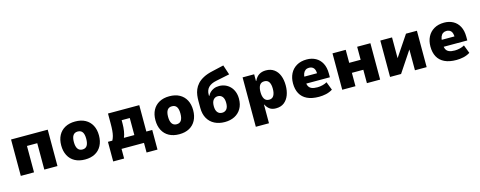

<svg xmlns="http://www.w3.org/2000/svg" viewBox="-33 -1564 6448 2579"><g transform="rotate(-15 3190.5 -274.5)"><path d="M69 0V-506H579V0H396V-367H253V0Z M962 11Q880 11 821 -21Q762 -53 730.5 -113Q699 -173 699 -254Q699 -335 730.5 -394Q762 -453 821 -485Q880 -517 961 -517Q1044 -517 1102.5 -485Q1161 -453 1192.5 -394Q1224 -335 1224 -254Q1224 -173 1192.5 -113Q1161 -53 1102.5 -21Q1044 11 962 11ZM962 -128Q1006 -128 1026.5 -160Q1047 -192 1047 -254Q1047 -317 1026 -347.5Q1005 -378 961 -378Q918 -378 896.5 -347.5Q875 -317 875 -254Q875 -192 897 -160Q919 -128 962 -128Z M1318 134V-139H1379Q1394 -167 1402 -198Q1410 -229 1413.5 -270Q1417 -311 1417 -368V-506H1852V-139H1934V134H1782V0H1470V134ZM1539 -135H1684V-372H1571V-322Q1571 -272 1563 -221Q1555 -170 1539 -135Z M2272 11Q2190 11 2131 -21Q2072 -53 2040.5 -113Q2009 -173 2009 -254Q2009 -335 2040.5 -394Q2072 -453 2131 -485Q2190 -517 2271 -517Q2354 -517 2412.5 -485Q2471 -453 2502.5 -394Q2534 -335 2534 -254Q2534 -173 2502.5 -113Q2471 -53 2412.5 -21Q2354 11 2272 11ZM2272 -128Q2316 -128 2336.5 -160Q2357 -192 2357 -254Q2357 -317 2336 -347.5Q2315 -378 2271 -378Q2228 -378 2206.5 -347.5Q2185 -317 2185 -254Q2185 -192 2207 -160Q2229 -128 2272 -128Z M2906 11Q2826 11 2764.5 -20Q2703 -51 2668.5 -111.5Q2634 -172 2634 -258V-357Q2634 -393 2639 -432.5Q2644 -472 2660 -511Q2676 -550 2707.5 -585Q2739 -620 2791.5 -648Q2844 -676 2923 -693L3080 -729L3125 -593L2936 -554Q2862 -539 2825.5 -501Q2789 -463 2789 -400V-384H2795Q2805 -407 2825.5 -428Q2846 -449 2878.5 -463Q2911 -477 2954 -477Q2997 -477 3036 -461Q3075 -445 3104.5 -415Q3134 -385 3151 -341.5Q3168 -298 3168 -243Q3168 -163 3134.5 -106Q3101 -49 3042 -19Q2983 11 2906 11ZM2902 -119Q2942 -119 2965 -147Q2988 -175 2988 -233Q2988 -291 2964.5 -320Q2941 -349 2901 -349Q2862 -349 2838.5 -320Q2815 -291 2815 -234Q2815 -176 2838.5 -147.5Q2862 -119 2902 -119Z M3289 180V-507H3450V-414H3455Q3479 -467 3518.5 -492Q3558 -517 3614 -517Q3681 -517 3727.5 -483.5Q3774 -450 3797.5 -390.5Q3821 -331 3821 -253Q3821 -179 3798.5 -119.5Q3776 -60 3731 -24.5Q3686 11 3616 11Q3562 11 3529 -13.5Q3496 -38 3477 -78H3472V180ZM3557 -125Q3601 -125 3621.5 -159.5Q3642 -194 3642 -254Q3642 -315 3621.5 -348Q3601 -381 3556 -381Q3511 -381 3490.5 -347.5Q3470 -314 3470 -254Q3470 -194 3491 -159.5Q3512 -125 3557 -125Z M4216 11Q4116 11 4051 -20.5Q3986 -52 3954 -111Q3922 -170 3922 -253Q3922 -329 3952 -388.5Q3982 -448 4040.5 -482.5Q4099 -517 4182 -517Q4251 -517 4305.5 -487.5Q4360 -458 4391 -400Q4422 -342 4422 -256V-205H4069V-302H4280L4270 -287Q4270 -349 4247 -375Q4224 -401 4183 -401Q4155 -401 4134.5 -387Q4114 -373 4102.5 -345.5Q4091 -318 4091 -276V-240Q4091 -197 4104.5 -170Q4118 -143 4147.5 -130.5Q4177 -118 4227 -118Q4261 -118 4298 -127Q4335 -136 4361 -152L4405 -37Q4361 -10 4312.5 0.5Q4264 11 4216 11Z M4539 0V-506H4723V-325H4882V-506H5066V0H4882V-186H4723V0Z M5204 0V-506H5367V-201H5356L5561 -506H5713V0H5550V-306H5561L5357 0Z M6127 11Q6027 11 5962 -20.5Q5897 -52 5865 -111Q5833 -170 5833 -253Q5833 -329 5863 -388.5Q5893 -448 5951.5 -482.5Q6010 -517 6093 -517Q6162 -517 6216.5 -487.5Q6271 -458 6302 -400Q6333 -342 6333 -256V-205H5980V-302H6191L6181 -287Q6181 -349 6158 -375Q6135 -401 6094 -401Q6066 -401 6045.5 -387Q6025 -373 6013.5 -345.5Q6002 -318 6002 -276V-240Q6002 -197 6015.5 -170Q6029 -143 6058.5 -130.5Q6088 -118 6138 -118Q6172 -118 6209 -127Q6246 -136 6272 -152L6316 -37Q6272 -10 6223.5 0.5Q6175 11 6127 11Z"/></g></svg>

Font: Nunito Sans 7pt SemiCondensed Black
Style: Regular
Weight: 900
Width: 4
Designer: Vernon Adams
Foundry: Vernon Adams
Version: Version 3.101;gftools[0.9.27]